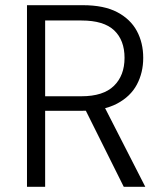

<svg xmlns="http://www.w3.org/2000/svg" viewBox="-20 -720 637 740"><path d="M84 0V-700H299Q381 -700 432 -673Q483 -646 507.5 -600.5Q532 -555 532 -497Q532 -440 507.5 -394Q483 -348 431 -320.5Q379 -293 296 -293H154V0ZM457 0 300 -315H379L540 0ZM154 -349H294Q378 -349 419 -389Q460 -429 460 -497Q460 -565 420 -603Q380 -641 294 -641H154Z"/></svg>

Font: DM Sans 9pt Light
Style: Regular
Weight: 300
Version: Version 4.004;gftools[0.9.30]